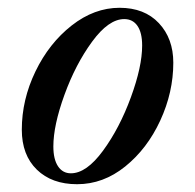

<svg xmlns="http://www.w3.org/2000/svg" viewBox="-20 -465 500 493"><path d="M36 -132Q36 -209 71 -281.5Q106 -354 164 -399.5Q222 -445 287 -445Q351 -445 388 -405.5Q425 -366 425 -304Q425 -228 391.5 -155.5Q358 -83 301.5 -37.5Q245 8 178 8Q113 8 74.5 -29.5Q36 -67 36 -132ZM345 -348Q345 -381 333 -398.5Q321 -416 299 -416Q259 -416 216.5 -358Q174 -300 145.5 -221.5Q117 -143 117 -89Q117 -56 129 -38Q141 -20 162 -20Q202 -20 244.5 -78Q287 -136 316 -215Q345 -294 345 -348Z"/></svg>

Font: Ibarra Real Nova
Style: Italic
Weight: 400
Italic angle: -22°
Designer: Jose Maria Ribagorda & Octavio Pardo
Foundry: Octavio Pardo
Version: Version 1.014